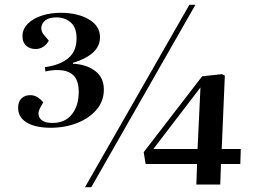

<svg xmlns="http://www.w3.org/2000/svg" viewBox="-20 -764 1054 795"><path d="M332 11 764 -744H789L358 11ZM898 -147H977L975 -85H895L892 0H793L796 -85H583L575 -134L817 -448L899 -457L911 -451ZM798 -147 810 -402 615 -147ZM394 -610Q394 -572 364 -545.5Q334 -519 282 -504V-500Q336 -498 373 -471Q410 -444 410 -393Q410 -345 379.5 -309.5Q349 -274 299 -254.5Q249 -235 190 -235Q127 -235 91 -256.5Q55 -278 55 -318Q55 -343 69 -356.5Q83 -370 105 -370Q123 -370 137 -360.5Q151 -351 159 -340L146 -317Q133 -292 146 -273.5Q159 -255 198 -255Q250 -255 278 -291Q306 -327 306 -383Q306 -431 283.5 -452.5Q261 -474 217 -474Q193 -474 168 -468L166 -486Q227 -494 262 -522.5Q297 -551 297 -605Q297 -650 273 -671Q249 -692 214 -692Q183 -692 167.5 -679.5Q152 -667 151 -649.5Q150 -632 164 -617L182 -596Q175 -581 160 -571Q145 -561 128 -561Q103 -561 88 -575Q73 -589 73 -614Q73 -643 94.5 -665Q116 -687 152 -699Q188 -711 232 -711Q301 -711 347.5 -684Q394 -657 394 -610Z"/></svg>

Font: Literata 72pt SemiBold
Style: Italic
Weight: 600
Italic angle: -2°
Designer: Latin by Veronika Burian and Jose Scaglione. Greek by Irene Vlachou. Cyrillic by Vera Evstafieva
Foundry: TypeTogether
Version: Version 3.002